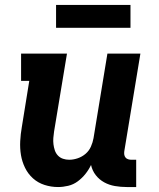

<svg xmlns="http://www.w3.org/2000/svg" viewBox="-20 -746 640 774"><path d="M214 8Q186 8 159.5 -0.5Q133 -9 113 -27Q93 -45 81 -69.5Q69 -94 64.5 -121Q60 -148 61.5 -177Q63 -206 68 -234L98 -420H65V-530H250L198 -216Q196 -203 195 -190Q194 -177 195.5 -164.5Q197 -152 201 -140Q205 -128 213.5 -119Q222 -110 234 -106Q246 -102 259 -102Q276 -102 293.5 -108Q311 -114 325 -126Q339 -138 346.5 -155Q354 -172 357 -189L413 -530H546L481 -136Q480 -129 481 -122.5Q482 -116 486 -111Q490 -106 496.5 -104Q503 -102 509 -102H529V8H491Q467 8 443.5 4Q420 0 400 -11Q380 -22 366 -40Q352 -58 347 -81Q338 -62 324.5 -45Q311 -28 293.5 -15Q276 -2 255 3Q234 8 214 8ZM506 -634H206V-726H506Z"/></svg>

Font: Iosevka Slab XBdEx
Style: Italic
Weight: 800
Width: 7
Italic angle: -9°
Monospace: yes
Designer: Belleve Invis
Foundry: Belleve Invis
Version: Version 11.1.1; ttfautohint (v1.8.3)